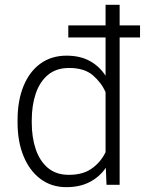

<svg xmlns="http://www.w3.org/2000/svg" viewBox="-20 -770 613 800"><path d="M53.2 -258.8V-269Q53.2 -351.1 78.1 -411.6Q103 -472.2 148.7 -505.1Q194.3 -538.1 257.3 -538.1Q313.5 -538.1 353.8 -516.1Q394 -494.1 419.9 -454.6V-613.8H264.6V-664.1H419.9V-750H478.5V-664.1H563.5V-613.8H478.5V0H423.8L420.9 -70.8Q395 -33.2 354 -11.7Q313 9.8 256.3 9.8Q194.3 9.8 148.7 -24.4Q103 -58.6 78.1 -119.4Q53.2 -180.2 53.2 -258.8ZM112.3 -269V-258.8Q112.3 -197.8 128.9 -148.4Q145.5 -99.1 179.7 -70.3Q213.9 -41.5 267.1 -41.5Q326.2 -41.5 363.3 -68.4Q400.4 -95.2 419.9 -136.2V-385.7Q402.8 -425.3 367.2 -456.1Q331.5 -486.8 268.1 -486.8Q214.4 -486.8 179.9 -458Q145.5 -429.2 128.9 -379.9Q112.3 -330.6 112.3 -269Z"/></svg>

Font: Vazirmatn FD ExtraLight
Style: Regular
Weight: 200
Designer: Saber Rastikerdar
Foundry: Saber Rastikerdar
Version: Version 33.003